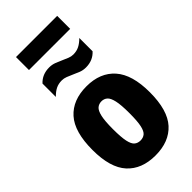

<svg xmlns="http://www.w3.org/2000/svg" viewBox="-297 -1035 1114 1114"><g transform="rotate(-45 260.0 -478.0)"><path d="M260.5 10.5Q148 10.5 86 -57.5Q24 -125.5 24 -271Q24 -419.5 85.8 -488.2Q147.5 -557 260.5 -557Q372.5 -557 434.5 -487Q496.5 -417 496.5 -272.5Q496.5 -125.5 434.8 -57.5Q373 10.5 260.5 10.5ZM260.5 -112.5Q282 -112.5 297 -124.5Q312 -136.5 319.5 -170.5Q327 -204.5 327 -270.5Q327 -338.5 319 -373.5Q311 -408.5 296.2 -421.2Q281.5 -434 260.5 -434Q239.5 -434 224.5 -421.5Q209.5 -409 201.5 -374.2Q193.5 -339.5 193.5 -273Q193.5 -206 201 -171.5Q208.5 -137 223.5 -124.8Q238.5 -112.5 260.5 -112.5ZM336 -636Q312.5 -636 291.8 -644.2Q271 -652.5 251.5 -661.5Q234 -669.5 217.2 -676Q200.5 -682.5 183.5 -682.5Q156 -682.5 134.8 -672Q113.5 -661.5 91.5 -639V-748.5Q127.5 -787.5 185 -787.5Q208.5 -787.5 229.2 -779.5Q250 -771.5 269.5 -762.5Q287 -754.5 303.8 -747.8Q320.5 -741 337.5 -741Q365 -741 386.2 -751.8Q407.5 -762.5 429.5 -784.5V-675.5Q393.5 -636 336 -636ZM91.5 -859.5V-966H429.5V-859.5Z"/></g></svg>

Font: Encode Sans Condensed ExtraBold
Style: Regular
Weight: 800
Width: 3
Designer: Multiple Designers
Foundry: Impallari Type
Version: Version 3.000; ttfautohint (v1.8.3) -l 8 -r 50 -G 200 -x 14 